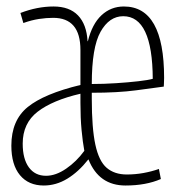

<svg xmlns="http://www.w3.org/2000/svg" viewBox="-20 -562 552 592"><path d="M115 10Q68 10 41.5 -22Q15 -54 15 -113Q15 -191 65.5 -232Q116 -273 228 -300V-408Q228 -507 144 -507Q123 -507 100 -503.5Q77 -500 52 -491L43 -522Q95 -542 145 -542Q194 -542 220.5 -514.5Q247 -487 250 -435H251Q264 -488 293 -515Q322 -542 362 -542Q486 -542 486 -322Q486 -311 485.5 -305Q485 -299 485 -295Q456 -291 399.5 -283.5Q343 -276 263 -276Q263 -272 263 -267Q263 -262 263 -257Q263 -167 274 -116Q285 -65 309 -44.5Q333 -24 371 -24Q397 -24 422 -28.5Q447 -33 470 -41L476 -10Q430 10 367 10Q285 10 253 -70H252Q222 -32 187.5 -11Q153 10 115 10ZM263 -303Q300 -303 338 -305.5Q376 -308 406.5 -311.5Q437 -315 451 -319Q450 -512 360 -512Q317 -512 290 -464Q263 -416 263 -303ZM122 -20Q152 -20 184 -42Q216 -64 240 -97Q235 -124 231.5 -161Q228 -198 228 -245V-273Q142 -253 96 -217.5Q50 -182 50 -119Q50 -72 69 -46Q88 -20 122 -20Z"/></svg>

Font: Georama Condensed ExtraLight
Style: Regular
Weight: 200
Width: 3
Designer: Jean-Baptiste Levee
Foundry: Production Type
Version: Version 1.000